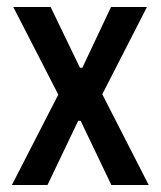

<svg xmlns="http://www.w3.org/2000/svg" viewBox="-20 -530 460 550"><path d="M14 0 147 -259 18 -510H125L209 -336H216L298 -510H401L273 -260L406 0H299L211 -184H204L116 0Z"/></svg>

Font: Saira Condensed SemiBold
Style: Regular
Weight: 600
Width: 3
Designer: Hector Gatti with collaboration of the Omnibus-Type team
Foundry: Omnibus-Type
Version: Version 1.100